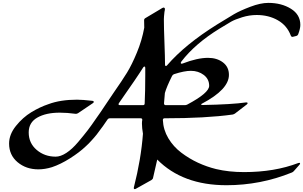

<svg xmlns="http://www.w3.org/2000/svg" viewBox="-20 -1083 2102 1331"><path d="M921 226Q914 230 910 227Q906 224 908 216Q958 20 971 -156Q964 -196 964 -226Q964 -242 966 -250Q968 -263 955 -263H742Q731 -263 725 -254Q722 -250 710 -232.5Q698 -215 694.5 -210Q691 -205 680 -190.5Q669 -176 664.5 -169.5Q660 -163 650 -150Q640 -137 632.5 -129Q625 -121 615.5 -110Q606 -99 596 -89Q586 -79 575 -69Q531 -27 465.5 14.5Q400 56 340 76Q291 91 246 91Q161 91 102 41.5Q43 -8 43 -88Q43 -151 90.5 -210Q138 -269 197 -305Q256 -341 316 -361Q399 -392 514 -392Q551 -392 621 -384Q629 -383 630 -377.5Q631 -372 624 -368L522 -299Q513 -293 504 -294Q445 -302 394 -302Q299 -302 239 -268Q179 -234 179 -165Q179 -91 234 -44Q289 3 366 3Q400 3 440 -23Q480 -49 521 -97.5Q562 -146 588 -180Q614 -214 648 -264Q670 -294 710 -354.5Q750 -415 769 -442Q827 -525 860.5 -579.5Q894 -634 929 -718.5Q964 -803 980 -891Q980 -926 979 -943Q979 -952 987 -957L1086 -1016Q1092 -1019 1104 -1027Q1113 -1033 1119 -1029Q1125 -1025 1123 -1015Q1122 -1009 1120 -1000Q1116 -964 1116 -950Q1116 -891 1120 -788Q1124 -685 1124 -635Q1124 -627 1128.5 -625.5Q1133 -624 1138 -630Q1263 -775 1486 -914Q1560 -960 1602 -984.5Q1644 -1009 1715 -1036Q1786 -1063 1840 -1063Q1931 -1063 1996.5 -1022.5Q2062 -982 2062 -910Q2062 -885 2047 -845Q2044 -837 2035 -834L2011 -828Q2001 -825 1996 -836Q1970 -906 1906 -942.5Q1842 -979 1760 -979Q1709 -979 1659 -963.5Q1609 -948 1582.5 -933Q1556 -918 1501 -884Q1332 -780 1237 -656Q1231 -648 1234.5 -643.5Q1238 -639 1247 -643Q1348 -682 1422 -682Q1484 -682 1525.5 -650.5Q1567 -619 1567 -564Q1567 -463 1381 -365Q1376 -363 1375 -360Q1374 -357 1376.5 -356Q1379 -355 1384 -355Q1590 -359 1685 -373Q1694 -374 1696 -369.5Q1698 -365 1691 -359L1609 -296Q1602 -291 1593 -289Q1407 -263 1121 -263Q1109 -263 1109 -251Q1112 -183 1147 -124.5Q1182 -66 1237 -24.5Q1292 17 1352.5 45Q1413 73 1478 89Q1566 110 1672 110Q1883 110 2048 47Q2057 44 2059.5 48Q2062 52 2056 59L2017 103Q2011 110 2003 113Q1786 201 1550 201Q1246 201 1070 23Q1065 46 1041 150Q1040 158 1030 165ZM805 -369Q795 -354 813 -354H971Q983 -354 983 -366Q987 -453 987 -561V-612Q987 -620 982.5 -621.5Q978 -623 973 -616Q934 -553 805 -369ZM1117 -367Q1117 -354 1129 -354H1261Q1270 -354 1278 -358Q1430 -439 1430 -488Q1430 -535 1392.5 -563.5Q1355 -592 1303 -592Q1258 -592 1187 -569Q1178 -566 1173 -557Q1135 -481 1123 -438Q1123 -436 1117 -367Z"/></svg>

Font: Joscelyn
Style: Regular
Weight: 400
Designer: Peter S. Baker
Version: Version 1.012